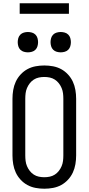

<svg xmlns="http://www.w3.org/2000/svg" viewBox="-20 -1142 540 1170"><path d="M250 8Q223 8 196.5 3Q170 -2 147 -14.5Q124 -27 105.5 -47Q87 -67 76 -91Q65 -115 60.5 -141.5Q56 -168 56 -195V-540Q56 -567 60.5 -593.5Q65 -620 76 -644Q87 -668 105.5 -688Q124 -708 147 -720.5Q170 -733 196.5 -738Q223 -743 250 -743Q277 -743 303.5 -738Q330 -733 353 -720.5Q376 -708 394.5 -688Q413 -668 424 -644Q435 -620 439.5 -593.5Q444 -567 444 -540V-195Q444 -168 439.5 -141.5Q435 -115 424 -91Q413 -67 394.5 -47Q376 -27 353 -14.5Q330 -2 303.5 3Q277 8 250 8ZM250 -62Q267 -62 283.5 -65.5Q300 -69 314 -78Q328 -87 338.5 -100.5Q349 -114 355.5 -129.5Q362 -145 364 -161.5Q366 -178 366 -195V-540Q366 -557 364 -573.5Q362 -590 355.5 -605.5Q349 -621 338.5 -634.5Q328 -648 314 -657Q300 -666 283.5 -669.5Q267 -673 250 -673Q233 -673 216.5 -669.5Q200 -666 186 -657Q172 -648 161.5 -634.5Q151 -621 144.5 -605.5Q138 -590 136 -573.5Q134 -557 134 -540V-195Q134 -178 136 -161.5Q138 -145 144.5 -129.5Q151 -114 161.5 -100.5Q172 -87 186 -78Q200 -69 216.5 -65.5Q233 -62 250 -62ZM350 -823Q338 -823 325.5 -826.5Q313 -830 304 -839Q295 -848 291.5 -860.5Q288 -873 288 -885Q288 -897 291.5 -909.5Q295 -922 304 -931Q313 -940 325.5 -943.5Q338 -947 350 -947Q362 -947 374.5 -943.5Q387 -940 396 -931Q405 -922 408.5 -909.5Q412 -897 412 -885Q412 -873 408.5 -860.5Q405 -848 396 -839Q387 -830 374.5 -826.5Q362 -823 350 -823ZM150 -823Q138 -823 125.5 -826.5Q113 -830 104 -839Q95 -848 91.5 -860.5Q88 -873 88 -885Q88 -897 91.5 -909.5Q95 -922 104 -931Q113 -940 125.5 -943.5Q138 -947 150 -947Q162 -947 174.5 -943.5Q187 -940 196 -931Q205 -922 208.5 -909.5Q212 -897 212 -885Q212 -873 208.5 -860.5Q205 -848 196 -839Q187 -830 174.5 -826.5Q162 -823 150 -823ZM400 -1058H100V-1122H400Z"/></svg>

Font: Iosevka
Style: Regular
Weight: 400
Monospace: yes
Designer: Belleve Invis
Foundry: Belleve Invis
Version: Version 33.2.3; ttfautohint (v1.8.4)